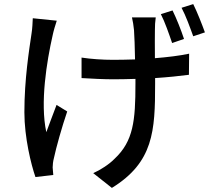

<svg xmlns="http://www.w3.org/2000/svg" viewBox="-20 -840 1040 937"><path d="M878 -650C865 -690 841 -751 822 -789L765 -771C785 -732 805 -674 820 -630ZM140 -751C139 -730 138 -701 134 -677C122 -595 99 -453 99 -292C99 -169 132 -36 153 24L240 14C239 2 238 -13 237 -23C237 -34 239 -54 243 -68C254 -120 282 -220 308 -296L256 -328C239 -285 220 -231 206 -195C175 -339 208 -540 237 -668C241 -688 250 -718 257 -739ZM624 -755C628 -739 632 -714 634 -693C636 -666 638 -608 639 -550C603 -549 567 -548 533 -548C480 -548 424 -552 378 -559V-459C424 -456 489 -453 535 -453C569 -453 605 -454 641 -455V-431C641 -251 631 -151 539 -65C513 -38 469 -10 435 5L526 77C729 -48 737 -201 737 -430V-459C799 -463 857 -469 902 -475L903 -578C856 -568 798 -561 736 -556C736 -613 735 -671 736 -693C736 -715 737 -734 740 -755ZM866 -802C887 -763 907 -707 923 -663L980 -682C966 -721 942 -782 923 -820Z"/></svg>

Font: Noto Sans Japanese Medium
Style: Regular
Weight: 500
Designer: Ryoko NISHIZUKA (kana & ideographs); Paul D. Hunt (Latin, Greek & Cyrillic); Wenlong ZHANG (bopomofo); Sandoll Communica
Foundry: Adobe Systems Incorporated
Version: Version 1.000;PS 1;hotconv 1.0.78;makeotf.lib2.5.61930